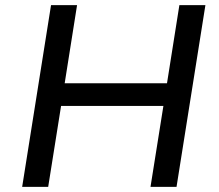

<svg xmlns="http://www.w3.org/2000/svg" viewBox="-20 -725 851 745"><path d="M66 0 178 -705H279L231 -402H628L676 -705H777L665 0H564L614 -314H217L167 0Z"/></svg>

Font: Nunito Sans 7pt Medium
Style: Italic
Weight: 500
Italic angle: -9°
Designer: Vernon Adams
Foundry: Vernon Adams
Version: Version 3.101;gftools[0.9.27]